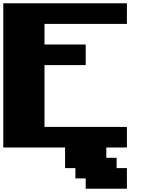

<svg xmlns="http://www.w3.org/2000/svg" viewBox="-20 -895 915 1165"><path d="M500 250H750V125H687.5V62.5H625V0H750V-125H250V-500H500V-625H250V-750H750V-875H0V0H375V125H437.5V187.5H500Z"/></svg>

Font: Faithful 32x
Style: Bold
Weight: 400
Foundry: Faithful Resource Pack
Version: Version 1.0; January 27, 2023